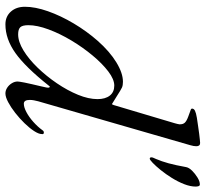

<svg xmlns="http://www.w3.org/2000/svg" viewBox="-45 -700 759 709"><g transform="rotate(90 334.5 -345.5)"><path d="M70 14Q41 14 23 -6Q5 -26 5 -58Q5 -96 21.5 -143Q38 -190 66.5 -238Q95 -286 131 -327Q170 -371 210 -395.5Q250 -420 282 -420Q295 -420 303 -416.5Q311 -413 339 -395Q360 -382 362.5 -380.5Q365 -379 363 -379Q366 -379 368 -386L435 -611Q437 -617 437.5 -620.5Q438 -624 438.5 -625.5Q439 -627 439 -628.5Q439 -630 439 -631Q439 -642 433 -648.5Q427 -655 411 -661Q389 -669 385 -670.5Q381 -672 381 -675Q381 -682 389 -686Q397 -690 415 -693Q430 -695 445.5 -697.5Q461 -700 474 -701.5Q487 -703 496 -704Q505 -705 508 -705Q520 -705 520 -691Q520 -686 519 -680.5Q518 -675 516 -668L354 -107Q352 -99 350.5 -91.5Q349 -84 349 -76Q349 -54 363 -54Q376 -54 394 -63.5Q412 -73 430 -89Q448 -105 461 -123Q463 -126 465 -127Q467 -128 469 -128Q477 -128 475 -120Q475 -109 464 -92Q453 -75 435 -56.5Q417 -38 396.5 -22Q376 -6 357 4Q338 14 325 14Q314 14 304 7.5Q294 1 287.5 -9.5Q281 -20 281 -31Q281 -36 285 -57Q287 -68 291 -84.5Q295 -101 298.5 -116.5Q302 -132 303.5 -139Q305 -146 303 -137Q305 -145 302.5 -148.5Q300 -152 297 -147Q228 -60 176 -23Q124 14 70 14ZM107 -33Q134 -33 166 -52.5Q198 -72 229.5 -104.5Q261 -137 287.5 -176Q314 -215 330 -254Q346 -293 346 -326Q346 -355 333 -371.5Q320 -388 296 -388Q273 -388 244 -366Q215 -344 185 -308Q155 -272 129.5 -229.5Q104 -187 88.5 -145Q73 -103 73 -71Q73 -49 80.5 -41Q88 -33 107 -33ZM566 -519Q561 -519 561 -525Q561 -529 563 -533Q565 -537 567 -542Q576 -563 583 -588.5Q590 -614 597 -653Q599 -664 610.5 -675.5Q622 -687 636 -695.5Q650 -704 661 -704Q666 -704 667.5 -699Q669 -694 669 -689Q669 -669 660 -646Q651 -623 637 -600.5Q623 -578 608 -559.5Q593 -541 581.5 -530Q570 -519 566 -519Z"/></g></svg>

Font: EB Garamond
Style: Italic
Weight: 400
Italic angle: -17.2°
Designer: Georg Duffner and Octavio Pardo
Foundry: Georg Duffner
Version: Version 1.001